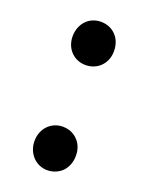

<svg xmlns="http://www.w3.org/2000/svg" viewBox="-112 -602 521 676"><g transform="rotate(20 149.0 -264.0)"><path d="M94 -519C81 -505 72 -484 72 -460C72 -413 106 -380 149 -380C193 -380 227 -413 227 -460C227 -484 219 -505 205 -519C191 -534 171 -542 149 -542C128 -542 108 -534 94 -519ZM205 -126C191 -141 171 -149 149 -149C106 -149 72 -115 72 -68C72 -21 106 14 149 14C171 14 191 5 205 -9C219 -24 227 -45 227 -68C227 -92 219 -112 205 -126Z"/></g></svg>

Font: GenSekiGothic2 TW M
Style: Regular
Weight: 500
Version: Version 2.100;PS 2.1;hotconv 16.6.51;makeotf.lib2.5.65220 DE